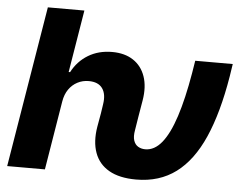

<svg xmlns="http://www.w3.org/2000/svg" viewBox="-52 -791 1094 864"><g transform="rotate(5 495.0 -359.5)"><path d="M9.8 0 129.9 -727.5H294.9L248.5 -445.8H254.9Q281.2 -496.1 327.9 -524.4Q374.5 -552.7 436 -552.7Q493.2 -552.7 531.5 -527.3Q569.8 -502 585.7 -455.8Q601.6 -409.7 591.3 -347.7L578.6 -272.5H409.2L415.5 -314.5Q422.9 -360.8 404.1 -387Q385.3 -413.1 342.3 -413.1Q314.9 -413.1 291.5 -400.9Q268.1 -388.7 252.4 -366.2Q236.8 -343.8 231.4 -311.5L180.2 0ZM592.8 9.8Q517.1 9.8 470.2 -17.1Q423.3 -43.9 405.3 -93.8Q387.2 -143.6 398.4 -211.4L409.2 -272.5H578.6L568.8 -211.4Q563.5 -182.1 569.6 -164.1Q575.7 -146 589.8 -137.7Q604 -129.4 622.1 -129.4Q663.6 -129.4 696.8 -170.4Q730 -211.4 756.1 -291.5Q782.2 -371.6 802.2 -488.8L811.5 -545.9H981L972.2 -488.8Q944.8 -323.2 896 -212.4Q847.2 -101.6 772.5 -45.9Q697.8 9.8 592.8 9.8Z"/></g></svg>

Font: Inter 18pt ExtraBold
Style: Italic
Weight: 800
Italic angle: -9.3988°
Designer: Rasmus Andersson
Foundry: rsms
Version: Version 4.001;git-66647c0bb